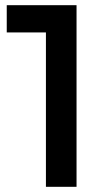

<svg xmlns="http://www.w3.org/2000/svg" viewBox="-20 -720 415 740"><path d="M6 -700H275V0H157V-595H6Z"/></svg>

Font: Montserrat-Arabic
Style: Regular
Weight: 400
Designer: Mohamed Gaber
Foundry: Kief Type Foundry
Version: Version 5.008;PS 005.008;hotconv 1.0.88;makeotf.lib2.5.64775